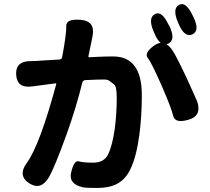

<svg xmlns="http://www.w3.org/2000/svg" viewBox="-20 -880 1040 949"><path d="M220 -1Q180 63 123 25Q67 -13 112 -74Q176 -161 258 -464Q259 -469 254 -468L140 -453Q64 -442 60 -510Q55 -578 132 -578Q156 -578 192 -581L275 -586Q285 -587 287 -597Q309 -714 307.5 -751Q306 -788 380 -782Q453 -775 437 -699L417 -602Q416 -597 421 -597L461 -599Q500 -601 539 -601Q681 -601 681 -410Q681 -307 669 -215Q654 -103 624 -43Q600 7 558 29Q520 49 460 49Q408 49 391 46Q317 30 332 -29Q346 -89 369 -82.5Q392 -76 441 -76Q495 -76 515 -118Q535 -160 547 -242Q557 -317 557 -396Q557 -452 544.5 -462Q532 -472 522 -479.5Q512 -487 496 -487Q460 -487 424 -485L401 -484Q390 -483 387 -472Q355 -343 308 -213Q248 -47 220 -1ZM911 -288Q845 -269 836 -307.5Q827 -346 781 -452Q730 -569 710.5 -593.5Q691 -618 742 -655Q794 -692 835 -627Q855 -596 906 -487Q953 -384 955 -378Q978 -306 911 -288ZM931 -710Q892 -693 863 -762L859 -771Q831 -838 865 -856Q898 -874 931 -806L936 -796Q969 -728 931 -710ZM811 -664Q772 -646 743 -716L739 -725Q711 -791 745 -810Q779 -829 812 -760L818 -750Q850 -682 811 -664Z"/></svg>

Font: Resource Han Rounded JP
Style: Bold
Weight: 700
Designer: Cyano Hao (round all glyphs); Ryoko NISHIZUKA 西塚涼子 (kana, bopomofo & ideographs); Paul D. Hunt (Latin, Greek & Cyrillic)
Foundry: Cyano Hao
Version: 0.990